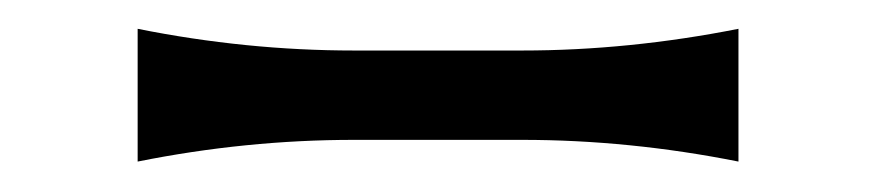

<svg xmlns="http://www.w3.org/2000/svg" viewBox="-20 -0 593 130"><path d="M73.2 19.5Q146.5 34.2 219.7 34.2H333.5Q405.8 34.2 480 19.5V109.4Q406.2 94.7 333.5 94.7H219.7Q146.5 94.7 73.2 109.4Z"/></svg>

Font: Classica
Style: Book
Weight: 400
Designer: Wojciech Kalinowski "wmk69" (wmk69@o2.pl)
Foundry: Wojciech Kalinowski "wmk69" (wmk69@o2.pl)
Version: Version 2.1.1; 2021-05-14